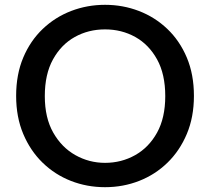

<svg xmlns="http://www.w3.org/2000/svg" viewBox="-20 -767 872 797"><path d="M416 10Q341 10 274.5 -16Q208 -42 157 -91.5Q106 -141 76.5 -211Q47 -281 47 -369Q47 -458 76.5 -528Q106 -598 157.5 -647Q209 -696 275.5 -721.5Q342 -747 416 -747Q490 -747 556.5 -721.5Q623 -696 674.5 -647Q726 -598 755.5 -528Q785 -458 785 -369Q785 -281 755.5 -211Q726 -141 675 -91.5Q624 -42 557.5 -16Q491 10 416 10ZM416 -91Q484 -91 541 -123Q598 -155 632 -216.5Q666 -278 666 -368Q666 -459 632 -520.5Q598 -582 541.5 -613.5Q485 -645 416 -645Q347 -645 290.5 -613.5Q234 -582 200 -520.5Q166 -459 166 -368Q166 -278 201 -216.5Q236 -155 293 -123Q350 -91 416 -91Z"/></svg>

Font: Alata
Style: Regular
Weight: 400
Designer: Spyros Zevelakis, Eben Sorkin
Foundry: Spyros Zevelakis
Version: Version 1.005; ttfautohint (v1.8.4.7-5d5b)